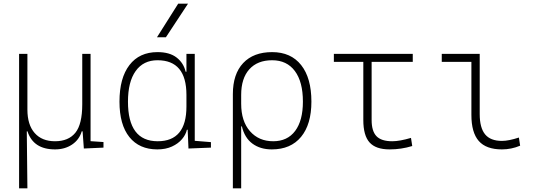

<svg xmlns="http://www.w3.org/2000/svg" viewBox="-20 -815 2970 1060"><path d="M283.7 9.8Q164.1 9.8 131.8 -89.8H127.9L131.3 224.6H85.4V-517.6H131.3V-210Q131.3 -126 171.4 -80.6Q211.4 -35.2 283.7 -35.2Q357.9 -35.2 396 -82Q434.1 -128.9 434.1 -239.3V-517.6H480V-35.6L551.3 -30.8V0L442.9 4.9L436 -89.8H431.2Q417.5 -43.5 377.7 -16.8Q337.9 9.8 283.7 9.8Z M848.6 9.8Q749 9.8 694.3 -58.3Q639.6 -126.5 639.6 -253.9Q639.6 -384.3 694.6 -455.8Q749.5 -527.3 849.6 -527.3Q916.5 -527.3 955.1 -497.3Q993.7 -467.3 1004.9 -418.9H1009.3V-517.6H1055.2V-37.6L1144.5 -30.3V0L1020.5 4.9L1016.1 -98.6H1011.7Q1005.9 -71.8 984.9 -46.9Q963.9 -22 929.4 -6.1Q895 9.8 848.6 9.8ZM1009.3 -226.6V-291Q1009.3 -482.4 849.6 -482.4Q771.5 -482.4 729 -422.9Q686.5 -363.3 686.5 -253.9Q686.5 -35.2 850.6 -35.2Q1009.3 -35.2 1009.3 -226.6ZM846.7 -609.4 963.9 -794.9H1018.1L896 -609.4Z M1480.5 9.8Q1417 9.8 1373.8 -22Q1330.6 -53.7 1315.4 -117.2H1311.5V224.6H1265.6V-295.4Q1265.6 -406.2 1322.5 -466.8Q1379.4 -527.3 1482.4 -527.3Q1585.9 -527.3 1642.6 -455.8Q1699.2 -384.3 1699.2 -253.9Q1699.2 -128.4 1642.1 -59.3Q1585 9.8 1480.5 9.8ZM1311.5 -242.2Q1311.5 -146 1360.1 -90.6Q1408.7 -35.2 1488.3 -35.2Q1566.9 -35.2 1609.6 -92.3Q1652.3 -149.4 1652.3 -253.9Q1652.3 -363.3 1607.9 -422.9Q1563.5 -482.4 1482.4 -482.4Q1401.4 -482.4 1356.4 -432.4Q1311.5 -382.3 1311.5 -291Z M2130.9 9.8Q2054.7 9.8 2020.3 -28.6Q1985.8 -66.9 1985.8 -152.3V-473.6H1823.2V-517.6H2258.8V-473.6H2031.7V-152.3Q2031.7 -90.8 2058.6 -63Q2085.4 -35.2 2145.5 -35.2Q2186 -35.2 2249 -53.7L2255.9 -8.8Q2195.3 9.8 2130.9 9.8Z M2751 9.8Q2664.1 9.8 2623.3 -36.6Q2582.5 -83 2582.5 -180.7V-473.6H2418.9V-517.6H2628.4V-185.5Q2628.4 -109.4 2658.2 -73.2Q2688 -37.1 2751 -37.1Q2788.6 -37.1 2844.7 -55.7L2851.6 -10.7Q2803.2 9.8 2751 9.8Z"/></svg>

Font: Cascadia Mono NF ExtraLight
Style: Regular
Weight: 200
Monospace: yes
Designer: Aaron Bell
Foundry: Saja Typeworks
Version: Version 2404.023; ttfautohint (v1.8.4)